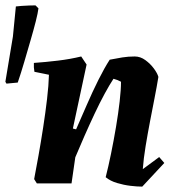

<svg xmlns="http://www.w3.org/2000/svg" viewBox="-85 -682 657 714"><path d="M444 12Q425 12 400 9Q375 6 350 -1.5Q325 -9 308 -23Q318 -62 328 -111Q338 -160 346.5 -210.5Q355 -261 360 -305Q365 -349 365 -378Q353 -385 337 -389Q323 -368 304.5 -334Q286 -300 266.5 -258.5Q247 -217 228.5 -175Q210 -133 195 -97L181 0H52L42 -16Q49 -52 58 -102.5Q67 -153 75.5 -208Q84 -263 90 -314Q96 -365 97 -404L43 -415Q40 -431 41 -448Q84 -451 130 -456.5Q176 -462 217 -472L237 -442L186 -204L198 -201Q217 -244 238 -292.5Q259 -341 281 -385Q303 -429 323 -460Q348 -465 370 -468.5Q392 -472 416 -472Q437 -472 455.5 -458.5Q474 -445 487 -427.5Q500 -410 504 -396Q498 -359 489.5 -316Q481 -273 473 -231Q464 -184 456.5 -138.5Q449 -93 446 -53L507 -98L526 -76ZM-61 -371 -65 -378 -37 -546 -26 -658Q-19 -659 -5 -660Q9 -661 23 -661.5Q37 -662 47 -662L58 -651Q56 -634 48 -602.5Q40 -571 28.5 -531.5Q17 -492 5 -451Q-7 -410 -19 -375Z"/></svg>

Font: Labrada
Style: Bold Italic
Weight: 700
Italic angle: -7°
Designer: Mercedes Jáuregui
Foundry: Omnibus-Type Team
Version: Version 1.000; ttfautohint (v1.8.4.7-5d5b)